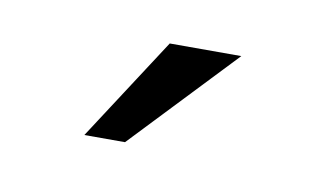

<svg xmlns="http://www.w3.org/2000/svg" viewBox="-31 -958 363 214"><g transform="rotate(10 150.5 -851.5)"><path d="M148 -910H229L118 -793H72Z"/></g></svg>

Font: Girassol
Style: Regular
Weight: 400
Width: 3
Designer: Liam Spradlin
Version: Version 1.004